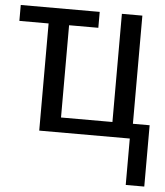

<svg xmlns="http://www.w3.org/2000/svg" viewBox="-52 -574 705 821"><g transform="rotate(5 300.0 -164.0)"><path d="M3.9 -528.3H342.8V-460H217.3V-64H438V-528.3H525.9V-64H597.7V199.2H518.1V0H129.4V-460H3.9Z"/></g></svg>

Font: Liberation Mono
Style: Regular
Weight: 400
Monospace: yes
Designer: Steve Matteson
Foundry: Ascender Corporation
Version: Version 2.1.5